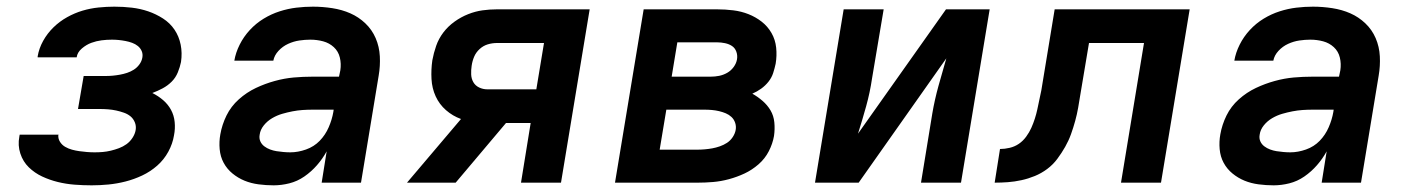

<svg xmlns="http://www.w3.org/2000/svg" viewBox="-20 -548 4240 576"><path d="M255 8Q229 8 203.5 6Q178 4 153.5 -2Q129 -8 106.5 -18.5Q84 -29 66.5 -46Q49 -63 41 -87.5Q33 -112 38 -138L39 -144H156L155 -143Q154 -132 160 -122.5Q166 -113 175.5 -107.5Q185 -102 196 -99Q207 -96 218 -94.5Q229 -93 240.5 -92Q252 -91 264 -91Q276 -91 288 -92Q300 -93 312.5 -96Q325 -99 337 -103.5Q349 -108 359.5 -115.5Q370 -123 377.5 -134.5Q385 -146 387 -158Q389 -170 384.5 -181Q380 -192 371.5 -199Q363 -206 351.5 -210Q340 -214 328.5 -216.5Q317 -219 304.5 -220Q292 -221 280 -221H214L231 -320H297Q308 -320 318.5 -321Q329 -322 340 -324Q351 -326 361.5 -329.5Q372 -333 381.5 -339Q391 -345 398 -354.5Q405 -364 407 -375Q409 -386 405 -395Q401 -404 393.5 -410Q386 -416 376.5 -419.5Q367 -423 356.5 -425Q346 -427 336 -428Q326 -429 316 -429Q300 -429 284.5 -427Q269 -425 254 -419.5Q239 -414 225.5 -402.5Q212 -391 210 -376H93V-379Q97 -403 109.5 -425.5Q122 -448 140.5 -466Q159 -484 181.5 -496.5Q204 -509 227.5 -516Q251 -523 275.5 -525.5Q300 -528 323 -528Q350 -528 375.5 -525Q401 -522 424.5 -514Q448 -506 469 -492.5Q490 -479 503.5 -459Q517 -439 522 -414Q527 -389 523 -362Q520 -347 513.5 -331Q507 -315 495 -303Q483 -291 468 -283Q453 -275 437 -269Q455 -260 469.5 -247.5Q484 -235 493 -218.5Q502 -202 504 -182Q506 -162 502 -142Q498 -117 485 -93Q472 -69 451.5 -51Q431 -33 406.5 -21.5Q382 -10 356.5 -3.5Q331 3 305.5 5.5Q280 8 255 8Z M801 8Q778 8 755.5 5Q733 2 713.5 -6Q694 -14 677.5 -27.5Q661 -41 651 -59.5Q641 -78 639 -100.5Q637 -123 641 -145Q646 -174 659.5 -201.5Q673 -229 696.5 -250Q720 -271 747.5 -284Q775 -297 804 -305Q833 -313 861 -315.5Q889 -318 918 -318H997L1001 -337Q1004 -357 999.5 -375.5Q995 -394 981.5 -406.5Q968 -419 949.5 -424Q931 -429 911 -429Q895 -429 878 -426.5Q861 -424 844.5 -416.5Q828 -409 815.5 -395.5Q803 -382 800 -366H683Q687 -390 699 -414Q711 -438 729.5 -458Q748 -478 771 -492Q794 -506 819 -514Q844 -522 869 -525Q894 -528 919 -528Q948 -528 977 -523.5Q1006 -519 1031 -508Q1056 -497 1076 -478Q1096 -459 1107 -433.5Q1118 -408 1119.5 -379Q1121 -350 1116 -321L1063 0H945L960 -94Q948 -72 931 -52.5Q914 -33 893 -18.5Q872 -4 848 2Q824 8 801 8ZM851 -91Q874 -91 898 -99.5Q922 -108 939 -125.5Q956 -143 966 -166Q976 -189 980 -212L981 -219H918Q903 -219 888 -218Q873 -217 857.5 -214Q842 -211 826.5 -206.5Q811 -202 796.5 -193.5Q782 -185 771.5 -172Q761 -159 759 -144Q757 -133 761 -124Q765 -115 773 -109Q781 -103 790.5 -99.5Q800 -96 809.5 -94.5Q819 -93 830 -92Q841 -91 851 -91Z M1201 0 1363 -191Q1338 -200 1318 -217.5Q1298 -235 1287 -259Q1276 -283 1274.5 -311Q1273 -339 1277 -367Q1281 -389 1288.5 -410.5Q1296 -432 1310 -450.5Q1324 -469 1343.5 -483Q1363 -497 1384.5 -505.5Q1406 -514 1427.5 -517Q1449 -520 1471 -520H1749L1663 0H1543L1572 -179H1498L1347 0ZM1442 -280H1589L1612 -419H1471Q1457 -419 1443.5 -415Q1430 -411 1419 -401Q1408 -391 1402.5 -378Q1397 -365 1395 -351Q1393 -338 1393.5 -325Q1394 -312 1400 -301.5Q1406 -291 1417.5 -285.5Q1429 -280 1442 -280Z M2073 0H1825L1911 -520H2131Q2156 -520 2180 -517Q2204 -514 2225.5 -505.5Q2247 -497 2265 -483Q2283 -469 2294.5 -449Q2306 -429 2308.5 -405Q2311 -381 2307 -357Q2304 -343 2299.5 -329Q2295 -315 2285.5 -303Q2276 -291 2263.5 -282Q2251 -273 2237 -267Q2253 -258 2267.5 -245.5Q2282 -233 2291.5 -217Q2301 -201 2303 -181Q2305 -161 2302 -140Q2298 -117 2286.5 -94.5Q2275 -72 2255.5 -55Q2236 -38 2213.5 -27.5Q2191 -17 2167 -10.5Q2143 -4 2119.5 -2Q2096 0 2073 0ZM1995 -318H2112Q2125 -318 2137.5 -320.5Q2150 -323 2161.5 -329.5Q2173 -336 2181 -347Q2189 -358 2191 -370Q2193 -382 2189 -393Q2185 -404 2176 -410Q2167 -416 2155 -418.5Q2143 -421 2131 -421H2012ZM1959 -99H2072Q2083 -99 2094.5 -100Q2106 -101 2117 -103Q2128 -105 2139.5 -109Q2151 -113 2161 -119.5Q2171 -126 2178 -136.5Q2185 -147 2187 -158Q2189 -169 2185.5 -179.5Q2182 -190 2174.5 -197Q2167 -204 2157.5 -208Q2148 -212 2137.5 -214.5Q2127 -217 2116 -218Q2105 -219 2094 -219H1979Z M2425 0 2511 -520H2631L2596 -312Q2590 -271 2578.5 -229.5Q2567 -188 2554 -147L2818 -520H2949L2863 0H2743L2777 -208Q2784 -249 2795.5 -290.5Q2807 -332 2819 -373L2556 0Z M3343 0 3412 -419H3247L3221 -264Q3218 -245 3214.5 -225Q3211 -205 3205.5 -185Q3200 -165 3193 -145.5Q3186 -126 3175.5 -107.5Q3165 -89 3152 -71.5Q3139 -54 3121.5 -41Q3104 -28 3084.5 -20Q3065 -12 3044.5 -7.5Q3024 -3 3004 -1.5Q2984 0 2964 0L2980 -101Q2994 -101 3009 -104.5Q3024 -108 3036.5 -116.5Q3049 -125 3058.5 -138Q3068 -151 3074 -164.5Q3080 -178 3084.5 -192Q3089 -206 3092 -220Q3095 -234 3098 -248.5Q3101 -263 3104 -277L3144 -520H3549L3463 0Z M3801 8Q3778 8 3755.5 5Q3733 2 3713.5 -6Q3694 -14 3677.5 -27.5Q3661 -41 3651 -59.5Q3641 -78 3639 -100.5Q3637 -123 3641 -145Q3646 -174 3659.5 -201.5Q3673 -229 3696.5 -250Q3720 -271 3747.5 -284Q3775 -297 3804 -305Q3833 -313 3861 -315.5Q3889 -318 3918 -318H3997L4001 -337Q4004 -357 3999.5 -375.5Q3995 -394 3981.5 -406.5Q3968 -419 3949.5 -424Q3931 -429 3911 -429Q3895 -429 3878 -426.5Q3861 -424 3844.5 -416.5Q3828 -409 3815.5 -395.5Q3803 -382 3800 -366H3683Q3687 -390 3699 -414Q3711 -438 3729.5 -458Q3748 -478 3771 -492Q3794 -506 3819 -514Q3844 -522 3869 -525Q3894 -528 3919 -528Q3948 -528 3977 -523.5Q4006 -519 4031 -508Q4056 -497 4076 -478Q4096 -459 4107 -433.5Q4118 -408 4119.5 -379Q4121 -350 4116 -321L4063 0H3945L3960 -94Q3948 -72 3931 -52.5Q3914 -33 3893 -18.5Q3872 -4 3848 2Q3824 8 3801 8ZM3851 -91Q3874 -91 3898 -99.5Q3922 -108 3939 -125.5Q3956 -143 3966 -166Q3976 -189 3980 -212L3981 -219H3918Q3903 -219 3888 -218Q3873 -217 3857.5 -214Q3842 -211 3826.5 -206.5Q3811 -202 3796.5 -193.5Q3782 -185 3771.5 -172Q3761 -159 3759 -144Q3757 -133 3761 -124Q3765 -115 3773 -109Q3781 -103 3790.5 -99.5Q3800 -96 3809.5 -94.5Q3819 -93 3830 -92Q3841 -91 3851 -91Z"/></svg>

Font: Iosevka Extended Oblique
Style: Bold
Weight: 700
Width: 7
Italic angle: -9°
Monospace: yes
Designer: Belleve Invis
Foundry: Belleve Invis
Version: Version 32.5.0; ttfautohint (v1.8.4)